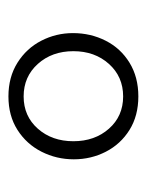

<svg xmlns="http://www.w3.org/2000/svg" viewBox="35 -770 356 467"><g transform="rotate(-90 213.5 -536.0)"><path d="M60 -535Q60 -577 78.5 -613.5Q97 -650 131.5 -672Q166 -694 213 -694Q260 -694 295 -672Q330 -650 348.5 -614Q367 -578 367 -537Q367 -494 348.5 -457.5Q330 -421 295 -399.5Q260 -378 213 -378Q166 -378 131.5 -399.5Q97 -421 78.5 -457Q60 -493 60 -535ZM323 -536Q323 -588 292 -622.5Q261 -657 213 -657Q165 -657 134.5 -622.5Q104 -588 104 -536Q104 -484 134.5 -449.5Q165 -415 213 -415Q261 -415 292 -449.5Q323 -484 323 -536Z"/></g></svg>

Font: Martel Sans ExtraLight
Style: Regular
Weight: 275
Designer: Dan Reynolds and Mathieu Réguer
Foundry: Dan Reynolds and Mathieu Réguer
Version: Version 1.002; ttfautohint (v1.1) -l 5 -r 5 -G 72 -x 0 -D la